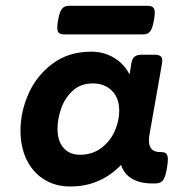

<svg xmlns="http://www.w3.org/2000/svg" viewBox="-20 -643 640 673"><path d="M568.4 -84Q568.4 -72.8 565.4 -55.2Q560.1 -22.5 551.3 -11.2Q542.5 0 524.9 0H513.2Q472.2 0 443.8 -15.9Q415.5 -31.7 404.3 -64.9Q331.5 10.7 226.6 10.7Q173.8 10.7 134.3 -14.2Q94.7 -39.1 73.2 -83.5Q51.8 -127.9 51.8 -185.5Q51.8 -251 80.1 -314.7Q108.4 -378.4 164.6 -420.2Q220.7 -461.9 299.8 -461.9Q344.2 -461.9 380.1 -440.2Q416 -418.5 434.1 -381.8L440.4 -420.4Q442.9 -437 451.4 -444.1Q460 -451.2 476.6 -451.2H522.5Q536.1 -451.2 542.5 -446.3Q548.8 -441.4 548.8 -430.7Q548.8 -428.2 547.9 -420.4L503.9 -170.9Q502 -160.6 502 -150.4Q502 -109.9 542 -109.9H544.4Q557.1 -109.9 562.7 -104.5Q568.4 -99.1 568.4 -84ZM397.9 -254.9Q397.9 -299.8 372.1 -325.2Q346.2 -350.6 305.2 -350.6Q263.7 -350.6 235.8 -325.7Q208 -300.8 194.8 -263.9Q181.6 -227.1 181.6 -190.9Q181.6 -149.4 202.4 -125Q223.1 -100.6 261.2 -100.6Q302.7 -100.6 334 -123.5Q365.2 -146.5 381.6 -182.4Q397.9 -218.3 397.9 -254.9ZM522.5 -597.7Q522.5 -587.9 519.5 -572.3Q516.1 -551.8 511 -541Q505.9 -530.3 498.8 -526.4Q491.7 -522.5 480 -522.5H205.6Q192.4 -522.5 186.5 -527.6Q180.7 -532.7 180.7 -546.9Q180.7 -557.1 183.6 -572.3Q187 -592.8 192.1 -603.5Q197.3 -614.3 204.3 -618.4Q211.4 -622.6 223.1 -622.6H497.6Q510.7 -622.6 516.6 -617.2Q522.5 -611.8 522.5 -597.7Z"/></svg>

Font: Courier Prime
Style: Bold Italic
Weight: 700
Italic angle: -10°
Designer: Alan Dague-Greene
Foundry: Quote-Unquote Apps
Version: Version 3.018